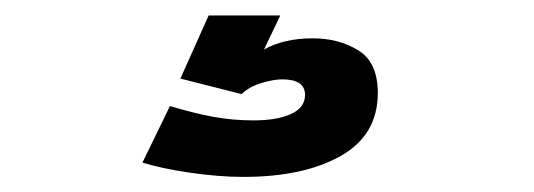

<svg xmlns="http://www.w3.org/2000/svg" viewBox="-20 -20 690 248"><path d="M294.5 208.5Q262.5 208.5 225 203Q187.5 197.5 164 190L199.5 117Q229.5 126 255 130.8Q280.5 135.5 307.5 135.5Q338 135.5 356 127.2Q374 119 374 102.5Q374 82.5 344.5 82.5Q333.5 82.5 317.8 87.2Q302 92 292 101.5L213 81.5L249.5 0H342L321 44Q346.5 29.5 384 29.5Q417.5 29.5 442.8 45Q468 60.5 468 100Q468 154.5 420 181.5Q372 208.5 294.5 208.5Z"/></svg>

Font: Trispace
Style: Bold
Weight: 700
Designer: Tyler Finck
Foundry: Etcetera Type Company
Version: Version 1.210; ttfautohint (v1.8.3)